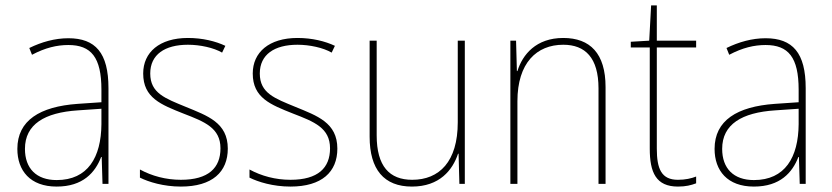

<svg xmlns="http://www.w3.org/2000/svg" viewBox="-20 -678 3069 708"><path d="M232 -537C182 -537 133 -523 88 -501L98 -476C147 -502 190 -512 232 -512C316 -512 354 -467 354 -347V-301L266 -295C127 -285 44 -234 44 -129C44 -49 91 10 189 10C286 10 331 -42 353 -99H355L358 0H380V-353C380 -483 332 -537 232 -537ZM267 -271 354 -277V-220C353 -98 304 -14 189 -14C114 -14 72 -57 72 -129C72 -220 145 -263 267 -271Z M820 -130C820 -226 745 -251 665 -284C590 -315 534 -334 534 -407C534 -477 588 -513 673 -513C718 -513 768 -502 799 -484L811 -509C775 -526 727 -538 673 -538C568 -538 508 -485 508 -407C508 -317 574 -292 657 -259C735 -229 793 -206 793 -131C793 -59 749 -15 647 -15C592 -15 540 -29 496 -53V-23C528 -7 583 10 647 10C763 10 820 -44 820 -130Z M1224 -130C1224 -226 1149 -251 1069 -284C994 -315 938 -334 938 -407C938 -477 992 -513 1077 -513C1122 -513 1172 -502 1203 -484L1215 -509C1179 -526 1131 -538 1077 -538C972 -538 912 -485 912 -407C912 -317 978 -292 1061 -259C1139 -229 1197 -206 1197 -131C1197 -59 1153 -15 1051 -15C996 -15 944 -29 900 -53V-23C932 -7 987 10 1051 10C1167 10 1224 -44 1224 -130Z M1694 -528H1668V-227C1668 -82 1600 -15 1500 -15C1416 -15 1369 -65 1369 -179V-528H1343V-174C1343 -53 1396 10 1499 10C1601 10 1649 -51 1669 -111H1671L1674 0H1694Z M2057 -538C1957 -538 1907 -477 1888 -416H1886L1883 -528H1862V0H1888V-305C1888 -446 1959 -513 2057 -513C2138 -513 2187 -465 2187 -352V0H2213V-357C2213 -481 2156 -538 2057 -538Z M2480 -15C2419 -15 2402 -55 2402 -130V-503H2547V-528H2402V-658H2381L2374 -528L2306 -524V-503H2376V-130C2376 -42 2399 10 2480 10C2509 10 2528 5 2547 -2V-27C2529 -20 2507 -15 2480 -15Z M2803 -537C2753 -537 2704 -523 2659 -501L2669 -476C2718 -502 2761 -512 2803 -512C2887 -512 2925 -467 2925 -347V-301L2837 -295C2698 -285 2615 -234 2615 -129C2615 -49 2662 10 2760 10C2857 10 2902 -42 2924 -99H2926L2929 0H2951V-353C2951 -483 2903 -537 2803 -537ZM2838 -271 2925 -277V-220C2924 -98 2875 -14 2760 -14C2685 -14 2643 -57 2643 -129C2643 -220 2716 -263 2838 -271Z"/></svg>

Font: Noto Sans Gurmukhi SemiCondensed Thin
Style: Regular
Weight: 100
Width: 4
Designer: Jelle Bosma - Monotype Design Team
Foundry: Monotype Imaging Inc.
Version: Version 2.004